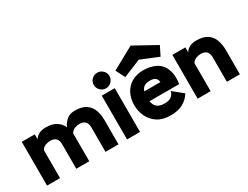

<svg xmlns="http://www.w3.org/2000/svg" viewBox="-70 -1262 2312 1792"><g transform="rotate(-30 1086.0 -366.0)"><path d="M47 0V-472H187V-418Q201 -445 232.5 -461Q264 -477 305 -477Q378 -477 419.5 -449.5Q461 -422 481 -379Q496 -416 529.5 -446.5Q563 -477 620 -477Q697 -477 740 -447Q783 -417 800 -368Q817 -319 817 -264V0H677V-264Q677 -348 593 -348Q573 -348 545 -338Q517 -328 502 -301V0H362V-264Q362 -348 279 -348Q258 -348 230 -338Q202 -328 187 -301V0Z M909 0V-472H1049V0ZM979 -511Q944 -511 919 -536Q894 -561 894 -596Q894 -630 919 -654.5Q944 -679 979 -679Q1013 -679 1038 -654.5Q1063 -630 1063 -596Q1063 -561 1038 -536Q1013 -511 979 -511Z M1595 -101Q1564 -49 1510.5 -19.5Q1457 10 1379 10Q1292 10 1236.5 -26Q1181 -62 1154 -119.5Q1127 -177 1127 -242Q1127 -313 1155 -367.5Q1183 -422 1236 -453Q1289 -484 1364 -484Q1394 -484 1428.5 -477.5Q1463 -471 1495.5 -454.5Q1528 -438 1552.5 -406.5Q1577 -375 1588 -325.5Q1599 -276 1589 -204H1269Q1277 -155 1306 -135Q1335 -115 1379 -115Q1433 -115 1457 -135.5Q1481 -156 1489 -187ZM1364 -369Q1291 -369 1273 -308H1446Q1445 -335 1426.5 -352Q1408 -369 1364 -369ZM1376 -742 1615 -610 1566 -512 1376 -590 1186 -512 1136 -610Z M1670 0V-472H1810V-418Q1824 -445 1855.5 -461Q1887 -477 1928 -477Q2005 -477 2048 -447Q2091 -417 2108 -368Q2125 -319 2125 -264V0H1985V-264Q1985 -348 1902 -348Q1881 -348 1853 -338Q1825 -328 1810 -301V0Z"/></g></svg>

Font: Lil Grotesk Black
Style: Regular
Weight: 900
Designer: Bastien Sozeau
Foundry: NBR — Bastien Sozeau
Version: Version 3.003; ttfautohint (v1.8.4.7-5d5b);gftools[0.9.33]